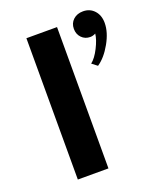

<svg xmlns="http://www.w3.org/2000/svg" viewBox="-134 -791 715 872"><g transform="rotate(-20 224.0 -355.0)"><path d="M90 -683H238V0H90ZM327 -474Q349 -491 368.5 -529.5Q388 -568 391 -596Q378 -589 365 -589Q340 -589 323.5 -606Q307 -623 307 -649Q307 -676 325.5 -693Q344 -710 373 -710Q406 -710 427 -687Q448 -664 448 -627Q448 -582 419 -530.5Q390 -479 353 -454Z"/></g></svg>

Font: Fahkwang
Style: Bold
Weight: 700
Designer: Suppakit Chalermlarp | Katatrad Co.,Ltd.
Foundry: Cadson Demak Co.,Ltd.
Version: Version 1.000; ttfautohint (v1.6)